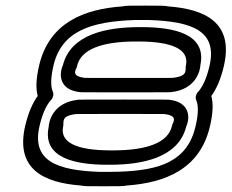

<svg xmlns="http://www.w3.org/2000/svg" viewBox="-20 -623 806 668"><path d="M566 -276.2C559.2 -276.3 552.3 -276.4 545.3 -276.4C494.4 -276.4 449.1 -276.5 410.4 -276.6C371.6 -276.5 326.2 -276.4 275.3 -276.4C268.3 -276.4 261.4 -276.3 254.5 -276.2C253.8 -276.1 252.8 -276.1 252.3 -276C161.3 -266.6 149.7 -196.2 149.4 -181.7C126.5 -71.9 244.6 -50.3 350 -49.8C352.8 -49.8 355.3 -49.8 358 -49.8C360.7 -49.8 363.2 -49.8 366 -49.8C472.6 -50.3 600 -73 627.6 -181.7C628.5 -183.9 629.7 -186.8 631 -190.4C639.6 -215.5 640.5 -268.1 568.1 -276C567.5 -276.1 566.5 -276.1 566 -276.2ZM552.4 -226.2C594.3 -221.1 585.4 -204.1 582.4 -195.6C580.6 -190.3 581.1 -196.8 578.2 -184.5C564.8 -126.3 490.8 -100.4 377.4 -99.8C374.9 -99.8 372.1 -99.8 369.5 -99.8C367 -99.8 364.2 -99.8 361.7 -99.8C248.6 -100.4 186.5 -126.2 200 -184.5C203.2 -198.4 189.8 -219.8 245.1 -226.2C251.3 -226.3 257.8 -226.4 263.8 -226.4C314.6 -226.4 360.4 -226.5 398.8 -226.6C437.2 -226.5 482.9 -226.4 533.8 -226.4C540.1 -226.4 544.2 -226.3 552.4 -226.2ZM449.9 -553.4C458.2 -553.4 455.9 -553.4 468.7 -553.4C469.2 -553.4 469.8 -553.4 470.3 -553.4H478.3C478.7 -553.4 479.3 -553.4 479.8 -553.4C492.6 -553.4 490.3 -553.4 498.6 -553.4C647.4 -548.3 737.3 -516.3 709 -393.9C698 -345.9 682.9 -318.4 669 -303.3C661.2 -294.7 658.9 -283.1 662.5 -275.1C669.4 -259.9 671.8 -232.5 660.7 -184.5C632.4 -62.1 537.9 -30.4 394.4 -25.6C377.2 -25.6 373.8 -25 357.8 -25C357.3 -25 356.8 -25 356.3 -25H348.3C347.8 -25 347.2 -25 346.7 -25C334 -25 336.2 -25 327.9 -25C179.1 -30.1 89.2 -62.1 117.5 -184.5C128.6 -232.5 143.6 -259.9 157.5 -275.1C165.3 -283.6 167.7 -295.2 164 -303.3C157.1 -318.4 154.8 -345.9 165.8 -393.9C194.1 -516.3 298.8 -548.3 449.9 -553.4ZM261 22.4C272.3 25.1 286.3 25 335.2 25C335.7 25 336.2 25 336.7 25H344.7C345.3 25 345.8 25 346.3 25C395.6 25 408.3 25.2 421.7 22.4C553.5 12.8 675.9 -33.6 710.7 -184.5C721 -229.3 722.4 -263 715.3 -289.2C733.4 -313.8 748.7 -348.9 759 -393.9C793.9 -544.8 693 -591.2 565.5 -600.7C554.2 -603.4 540.2 -603.4 491.4 -603.4C490.9 -603.4 490.4 -603.4 489.8 -603.4H481.8C481.2 -603.4 480.7 -603.4 480.2 -603.4C430.9 -603.4 418.2 -603.6 404.8 -600.7C273 -591.2 150.7 -544.8 115.8 -393.9C105.5 -349.1 104.1 -315.4 111.2 -289.2C93.1 -264.5 77.9 -229.4 67.5 -184.5C32.7 -33.6 133.5 12.8 261 22.4ZM416.2 -301.8C454.9 -301.9 500.4 -301.9 551.2 -301.9C558.3 -301.9 565.4 -302.1 572.3 -302.2C573 -302.2 574 -302.3 574.5 -302.4C665.3 -311.9 676.9 -382.2 677.2 -396.6C700 -506.5 582 -528 476.5 -528.6C473.8 -528.6 471.2 -528.6 468.5 -528.6C465.8 -528.6 463.3 -528.6 460.5 -528.6C353.9 -528 226.6 -505.4 199 -396.6C198 -394.4 196.8 -391.6 195.6 -388C187 -363 185.9 -310.3 258.1 -302.4C258.8 -302.3 259.7 -302.2 260.3 -302.2C267.1 -302.1 274.1 -301.9 281.2 -301.9C332 -301.9 377.6 -301.9 416.2 -301.8ZM427.7 -351.8C389.1 -351.9 343.6 -351.9 292.7 -351.9C286.4 -351.9 282.2 -352 273.9 -352.2C232.3 -357.3 241.1 -374.2 244.1 -382.7C246 -388.1 245.5 -381.6 248.3 -393.9C261.7 -452.1 335.8 -478 449.1 -478.6C451.7 -478.6 454.4 -478.6 457 -478.6C459.5 -478.6 462.3 -478.6 464.8 -478.6C577.9 -478 640 -452.1 626.6 -393.9C623.3 -379.9 636.6 -358.6 581.7 -352.2C575.4 -352.1 568.8 -351.9 562.8 -351.9C511.9 -351.9 466.2 -351.9 427.7 -351.8Z"/></svg>

Font: Hi.
Style: Regular
Weight: 400
Designer: Mew Too, Robert Jablonski
Foundry: Cannot Into Space Fonts
Version: Version 1.996